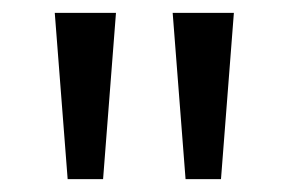

<svg xmlns="http://www.w3.org/2000/svg" viewBox="-20 -734 448 298"><path d="M160 -714H65L85 -456H140ZM343 -714H248L268 -456H323Z"/></svg>

Font: Noto Sans Miao
Style: Regular
Weight: 400
Designer: Monotype Design Team
Foundry: Monotype Imaging Inc.
Version: Version 2.003